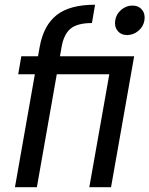

<svg xmlns="http://www.w3.org/2000/svg" viewBox="-20 -784 626 804"><path d="M42.6 0 146.1 -587.1Q162.4 -678.1 217.5 -721.2Q272.5 -764.2 378.1 -764.2L365 -687.5Q304 -687.5 275.5 -664Q247.1 -640.4 237.9 -587.1L134.4 0ZM512.2 -637.2Q487.1 -637.2 472.7 -654.8Q458.2 -672.4 462.5 -699Q466.8 -725.6 487.9 -743.1Q508.9 -760.7 534.1 -760.7Q560.2 -760.7 574.6 -743.1Q589 -725.6 584.8 -699Q580.5 -672.4 559.4 -654.8Q538.3 -637.2 512.2 -637.2ZM69.2 -548.3H541.8L445 0H354L437.7 -472.9H56.2Z"/></svg>

Font: Poppins Variable
Style: Italic
Weight: 100
Italic angle: -10°
Designer: Jonny Pinhorn
Foundry: Indian Type Foundry
Version: Version 6.000